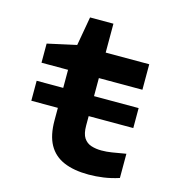

<svg xmlns="http://www.w3.org/2000/svg" viewBox="-104 -772 808 873"><g transform="rotate(15 300.0 -336.0)"><path d="M53 -247V-341H533V-247ZM391 10Q321 10 273.5 -10.5Q226 -31 202 -74.5Q178 -118 178 -188V-426H53V-516L189 -546L213 -682H323V-546H528V-426H323V-203Q323 -164 336 -144.5Q349 -125 371 -118Q393 -111 419 -111Q443 -111 468 -115Q493 -119 533 -126V-12Q496 0 460.5 5Q425 10 391 10Z"/></g></svg>

Font: Noto Sans Mono
Style: Bold
Weight: 700
Designer: Monotype Design Team
Foundry: Monotype Imaging Inc.
Version: Version 2.014